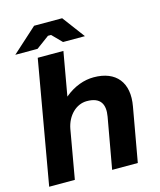

<svg xmlns="http://www.w3.org/2000/svg" viewBox="-130 -992 902 1084"><g transform="rotate(-15 321.0 -450.0)"><path d="M21 0H171L221 -285C235 -359 288 -412 351 -412C432 -412 454 -366 442 -297L389 0H539L595 -315C620 -451 553 -532 423 -532C368 -532 308 -512 252 -465L297 -720H147ZM436 -769 338 -900H174L29 -769H159L235 -825H253L308 -769Z"/></g></svg>

Font: Fixel Display 20240404
Style: Bold Italic
Weight: 700
Italic angle: -10°
Designer: AlfaBravo + MacPaw
Foundry: Kyrylo Tkachov, Marchela Mozhyna, Serhii Makarenko, Maria Weinstein, Zakhar Kryvoshyya
Version: Version 1.211;Glyphs 3.2 (3225)